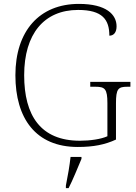

<svg xmlns="http://www.w3.org/2000/svg" viewBox="-20 -744 699 985"><path d="M379 10C460 10 519 -2 575 -28V-214C575 -288 586 -299 633 -299H649V-324H443V-299H470C518 -299 531 -288 531 -215V-45C498 -30 442 -22 390 -22C188 -22 104 -152 104 -358C104 -570 206 -693 381 -693C506 -693 541 -643 541 -561C563 -561 578 -577 578 -609C578 -669 526 -724 385 -724C182 -724 59 -585 59 -358C59 -137 163 10 379 10ZM318 208V221H332C353 181 380 113 398 71V61H342C337 106 328 159 318 208Z"/></svg>

Font: Noto Serif Myanmar ExtraLight
Style: Regular
Weight: 200
Designer: Ben Mitchell and the Monotype Design Team
Foundry: Monotype Imaging Inc.
Version: Version 2.106